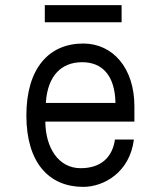

<svg xmlns="http://www.w3.org/2000/svg" viewBox="-20 -720 640 750"><path d="M305 10C386 10 487 -47 503 -175H429C419 -105 374 -63 295 -63C208 -63 158 -143 157 -245H505V-305C505 -454 421 -550 305 -550C172 -550 83 -454 83 -269C83 -84 172 10 305 10ZM431 -318H159C166 -427 222 -477 301 -477C378 -477 429 -427 431 -318ZM155 -700V-633H455V-700Z"/></svg>

Font: Fliege Mono Light
Style: Regular
Weight: 300
Version: Version 0.020;Glyphs 3.3 (3306)